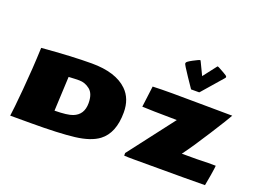

<svg xmlns="http://www.w3.org/2000/svg" viewBox="-151 -1444 2403 1806"><g transform="rotate(20 1050.5 -540.5)"><path d="M1453.6 -1014.2 1455.1 -1021Q1455.1 -1032.2 1511 -1062Q1566.9 -1091.8 1577.6 -1091.8Q1578.6 -1091.8 1584.5 -1080.1L1644 -956.1Q1745.6 -1087.4 1747.6 -1090.3V-1091.8Q1757.3 -1091.8 1768.6 -1085Q1779.8 -1078.1 1819.1 -1057.1Q1858.4 -1036.1 1858.4 -1026.9V-1020Q1858.4 -1017.1 1823 -977.8Q1787.6 -938.5 1672.9 -805.2Q1670.9 -803.2 1668.5 -803.2H1588.9Q1587.9 -803.7 1520.8 -903.6Q1453.6 -1003.4 1453.6 -1014.2ZM2020 -1.5 1806.6 0H1308.6Q1246.6 0 1210.9 -2.4V-28.8L1561.5 -486.3Q1279.3 -489.3 1213.4 -493.7L1240.2 -704.6Q1318.4 -708 1438.5 -708Q1558.6 -708 1750 -705.6Q1941.4 -703.1 2037.6 -703.1Q2015.6 -661.6 1900.6 -481.2Q1785.6 -300.8 1713.9 -205.1H1861.8L1978 -208Q2030.3 -208 2052.7 -207.5Q2052.7 -192.4 2039.1 -108.6Q2025.4 -24.9 2020 -1.5ZM466.3 -519.5 450.2 -175.8Q579.1 -177.2 630.9 -197.8Q727.5 -235.4 727.5 -350.6Q727.5 -445.8 678.7 -484.6Q629.9 -523.4 572.3 -523.4Q534.7 -523.4 466.3 -519.5ZM74.7 10.7Q84 -46.9 103.3 -262.5Q122.6 -478 130.4 -688Q434.1 -713.4 628.4 -713.4Q869.6 -713.4 985.4 -600.6Q1068.4 -519.5 1068.4 -382.3Q1068.4 -175.8 950.2 -86.9Q869.6 -26.4 715.1 -7.8Q560.5 10.7 281.2 10.7Z"/></g></svg>

Font: Seymour One
Style: Book
Weight: 400
Designer: vernon adams
Foundry: vernon adams
Version: Version 1.000; ttfautohint (v0.93) -l 8 -r 50 -G 200 -x 0 -w